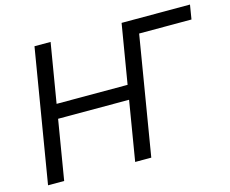

<svg xmlns="http://www.w3.org/2000/svg" viewBox="-101 -870 1216 1013"><g transform="rotate(-15 506.5 -363.5)"><path d="M1012.8 -727.3H639.2L585.2 -403.4H197.4L251.4 -727.3H163.4L42.6 0H130.7L184.7 -325.3H572.4L518.5 0H606.5L714.1 -649.1H1000Z"/></g></svg>

Font: Magic Ui Pro
Style: Italic
Weight: 400
Italic angle: -9.39999°
Designer: Stefan Endress, Andreas Faust
Version: Version 1.000;FEAKit 1.0